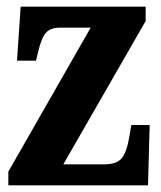

<svg xmlns="http://www.w3.org/2000/svg" viewBox="-20 -556 482 576"><path d="M5 0V-41L252 -473H161Q132 -473 118.5 -458.5Q105 -444 95 -403L88 -374H31L42 -536H417V-493L170 -63H293Q329 -63 344.5 -80.5Q360 -98 368 -146L374 -181H429L424 0Z"/></svg>

Font: Noto Serif Tamil ExtraCondensed ExtraBold
Style: Italic
Weight: 800
Width: 2
Italic angle: -12°
Designer: Indian Type Foundry, Tom Grace, and the Monotype Design Team
Foundry: Monotype Imaging Inc.
Version: Version 2.003; ttfautohint (v1.8.4.7-5d5b)